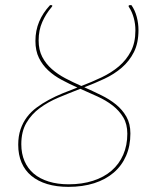

<svg xmlns="http://www.w3.org/2000/svg" viewBox="-20 -720 609 748"><path d="M519.5 -603Q519.5 -552.5 501.8 -517.2Q484 -482 454.5 -456.5Q425 -431 387 -413.2Q349 -395.5 308.5 -380Q342 -365 374.2 -349.2Q406.5 -333.5 431.8 -313Q457 -292.5 472.5 -265.2Q488 -238 488 -200Q488 -151.5 471.2 -113Q454.5 -74.5 423 -47.5Q391.5 -20.5 346.8 -6.2Q302 8 246.5 8Q200 8 163.8 -3Q127.5 -14 102.2 -35Q77 -56 64 -86.5Q51 -117 51 -156Q51 -189.5 60 -216Q69 -242.5 85 -263.8Q101 -285 123 -301.2Q145 -317.5 170.5 -331.2Q196 -345 224.2 -356.5Q252.5 -368 281.5 -379Q250 -393 220.5 -408.8Q191 -424.5 168.2 -445.5Q145.5 -466.5 131.8 -494.2Q118 -522 118 -560.5Q118 -601 132.5 -635.5Q147 -670 175 -700H180Q183 -700 183.8 -698Q184.5 -696 180.5 -691.5Q159 -666.5 144.8 -634.5Q130.5 -602.5 130.5 -562.5Q130.5 -525.5 144.5 -498.5Q158.5 -471.5 181.8 -451Q205 -430.5 235 -414.8Q265 -399 297 -385Q337.5 -400.5 375.5 -418.5Q413.5 -436.5 442.8 -461.2Q472 -486 489.8 -519.8Q507.5 -553.5 507.5 -601.5Q507.5 -627 501 -650.5Q494.5 -674 483 -691.5Q480 -695.5 481.2 -697.8Q482.5 -700 485.5 -700H492Q506 -680 512.8 -654.2Q519.5 -628.5 519.5 -603ZM476 -199Q476 -236.5 460.2 -262.8Q444.5 -289 418.8 -309Q393 -329 360 -344Q327 -359 293 -374Q250 -357.5 208.8 -340.2Q167.5 -323 135 -299Q102.5 -275 82.8 -241.2Q63 -207.5 63 -158Q63 -121.5 75.5 -92.5Q88 -63.5 111.5 -43.5Q135 -23.5 169.5 -12.8Q204 -2 247.5 -2Q300 -2 342.5 -15.8Q385 -29.5 414.5 -55Q444 -80.5 460 -117Q476 -153.5 476 -199Z"/></svg>

Font: Lato Hairline
Style: Italic
Weight: 100
Italic angle: -7°
Designer: Lukasz Dziedzic
Foundry: tyPoland Lukasz Dziedzic
Version: Version 2.007; 2014-02-27